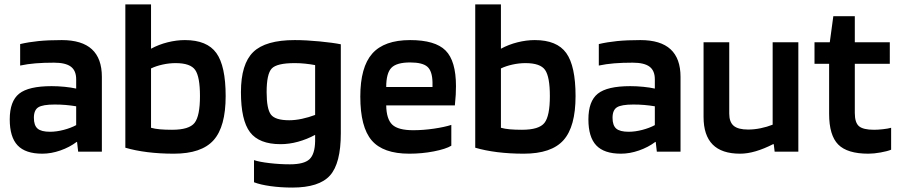

<svg xmlns="http://www.w3.org/2000/svg" viewBox="-20 -685 4056 867"><path d="M171 9Q95 9 59.5 -28.5Q24 -66 24 -146Q24 -228 66.5 -262Q109 -296 213 -296Q242 -296 272 -293Q302 -290 324 -285V-327Q324 -366 300 -384Q276 -402 224 -402Q177 -402 140.5 -399Q104 -396 71 -389V-486Q109 -495 153.5 -499.5Q198 -504 259 -504Q350 -504 395 -462.5Q440 -421 440 -338V0H333L328 -44H326Q294 -20 252.5 -5.5Q211 9 171 9ZM227 -213Q173 -213 153 -200.5Q133 -188 133 -153Q133 -119 149.5 -104.5Q166 -90 206 -90Q235 -90 267.5 -98.5Q300 -107 324 -120V-205Q300 -209 276.5 -211Q253 -213 227 -213Z M815 -504Q915 -504 957 -445.5Q999 -387 999 -251Q999 -113 944.5 -52Q890 9 765 9Q701 9 645.5 2Q590 -5 546 -18V-665H662V-465Q697 -484 737 -494Q777 -504 815 -504ZM883 -251Q883 -338 861.5 -369Q840 -400 773 -400Q744 -400 714.5 -393.5Q685 -387 662 -376V-108Q680 -103 703 -101Q726 -99 757 -99Q834 -99 858.5 -130Q883 -161 883 -251Z M1300 162Q1248 162 1201.5 155.5Q1155 149 1127 138V38Q1150 46 1196.5 51.5Q1243 57 1289 57Q1353 57 1377.5 34Q1402 11 1403 -48V-76Q1366 -56 1326 -45Q1286 -34 1247 -34Q1150 -34 1109 -88Q1068 -142 1068 -269Q1068 -396 1123.5 -450Q1179 -504 1311 -504Q1362 -504 1423.5 -498Q1485 -492 1519 -485V-83Q1519 53 1470 107.5Q1421 162 1300 162ZM1311 -400Q1230 -400 1207 -375.5Q1184 -351 1184 -269Q1184 -193 1203.5 -167.5Q1223 -142 1286 -142Q1313 -142 1343.5 -148.5Q1374 -155 1403 -166V-391Q1382 -395 1358.5 -397.5Q1335 -400 1311 -400Z M2018 -121V-27Q1993 -12 1939.5 -1.5Q1886 9 1828 9Q1710 9 1658.5 -51Q1607 -111 1607 -249Q1607 -382 1661 -443Q1715 -504 1832 -504Q1945 -504 1992 -457Q2039 -410 2039 -296Q2039 -275 2038 -257.5Q2037 -240 2034 -209H1724Q1725 -147 1751.5 -122Q1778 -97 1846 -97Q1891 -97 1939 -104Q1987 -111 2018 -121ZM1832 -403Q1771 -403 1747.5 -379Q1724 -355 1724 -292H1933V-313Q1932 -364 1910 -383.5Q1888 -403 1832 -403Z M2395 -504Q2495 -504 2537 -445.5Q2579 -387 2579 -251Q2579 -113 2524.5 -52Q2470 9 2345 9Q2281 9 2225.5 2Q2170 -5 2126 -18V-665H2242V-465Q2277 -484 2317 -494Q2357 -504 2395 -504ZM2463 -251Q2463 -338 2441.5 -369Q2420 -400 2353 -400Q2324 -400 2294.5 -393.5Q2265 -387 2242 -376V-108Q2260 -103 2283 -101Q2306 -99 2337 -99Q2414 -99 2438.5 -130Q2463 -161 2463 -251Z M2784 9Q2708 9 2672.5 -28.5Q2637 -66 2637 -146Q2637 -228 2679.5 -262Q2722 -296 2826 -296Q2855 -296 2885 -293Q2915 -290 2937 -285V-327Q2937 -366 2913 -384Q2889 -402 2837 -402Q2790 -402 2753.5 -399Q2717 -396 2684 -389V-486Q2722 -495 2766.5 -499.5Q2811 -504 2872 -504Q2963 -504 3008 -462.5Q3053 -421 3053 -338V0H2946L2941 -44H2939Q2907 -20 2865.5 -5.5Q2824 9 2784 9ZM2840 -213Q2786 -213 2766 -200.5Q2746 -188 2746 -153Q2746 -119 2762.5 -104.5Q2779 -90 2819 -90Q2848 -90 2880.5 -98.5Q2913 -107 2937 -120V-205Q2913 -209 2889.5 -211Q2866 -213 2840 -213Z M3322 9Q3239 9 3198 -32.5Q3157 -74 3157 -157V-494H3273V-172Q3273 -134 3293 -117Q3313 -100 3358 -100Q3386 -100 3415 -106Q3444 -112 3469 -122V-494H3585V0H3478L3474 -34H3471Q3430 -13 3392.5 -2Q3355 9 3322 9Z M4004 -108V-9Q3987 -2 3956.5 3.5Q3926 9 3901 9Q3806 9 3765 -32.5Q3724 -74 3724 -171V-397H3658V-494H3727L3743 -612H3840V-494H3998V-397H3840V-175Q3840 -131 3859 -115Q3878 -99 3927 -99Q3944 -99 3967 -101.5Q3990 -104 4004 -108Z"/></svg>

Font: Blinker SemiBold
Style: Regular
Weight: 600
Designer: Juergen Huber
Foundry: supertype
Version: Version 1.015;PS 1.15;hotconv 1.0.88;makeotf.lib2.5.647800